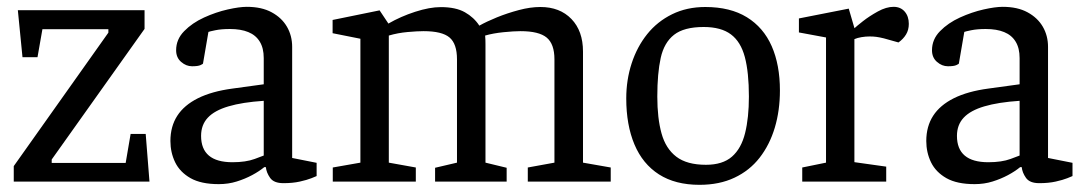

<svg xmlns="http://www.w3.org/2000/svg" viewBox="-20 -524 3135 554"><path d="M19.7 0V-44.7L292.7 -429.8V-439.8H102.4L88.2 -358.9H44.9L31.5 -494.5H397.1V-440.6L129.2 -63.8V-53.8H342.6L356.9 -137.5H400.4L411.3 0Z M611.3 7.3Q560.2 7.3 529.7 -10Q499.2 -27.4 485.4 -55.7Q471.7 -84 471.7 -117.2Q471.7 -159.1 491.5 -189.9Q511.3 -220.6 551.3 -240.6Q591.4 -260.5 650.6 -268.4L741 -280.8V-356.4Q741 -385.3 729.5 -403.9Q718.1 -422.6 696.5 -431.4Q675 -440.3 643.2 -440.3Q618.5 -440.3 601.2 -436.7Q583.9 -433.1 581.4 -431.9L565.7 -340.4Q565.4 -339.4 558.4 -336.1Q551.3 -332.8 534.2 -332.8Q517.1 -332.8 502.7 -345.3Q488.2 -357.8 488.2 -379Q488.2 -410.5 511.4 -434.1Q534.5 -457.8 568.9 -473.5Q603.2 -489.1 637 -496.7Q670.8 -504.3 692.1 -504.3Q734.9 -504.3 763.9 -488.5Q792.9 -472.8 808 -446.8Q823 -420.8 823 -388.9V-68.2L893.6 -54.2V-16Q891.5 -15 878.6 -9.8Q865.7 -4.7 845.2 -0.1Q824.7 4.5 797.7 4.5Q770 4.5 759.3 -10.9Q748.6 -26.2 747.1 -41.8H742.6Q728.1 -29.8 707.6 -18.8Q687.1 -7.8 663 -0.3Q638.9 7.3 611.3 7.3ZM650.8 -55.9Q689.4 -55.9 715 -65.4Q740.6 -74.9 741 -75.2V-233.1Q679.3 -229 639.2 -217.1Q599.1 -205.3 579.7 -184.5Q560.2 -163.7 560.2 -132Q560.2 -55.9 650.8 -55.9Z M940.2 0V-40.7L1019.9 -54.7V-412.2L939.7 -428.2V-466.4L1075.3 -494.1L1100.7 -456Q1136.2 -476.5 1177.9 -490Q1219.6 -503.5 1252 -503.5Q1295 -503.5 1321.3 -488.7Q1347.6 -473.9 1363.1 -450Q1383.6 -461.6 1413.7 -473.9Q1443.8 -486.1 1476.9 -494.9Q1510.1 -503.8 1539.3 -503.8Q1595.4 -503.8 1628.8 -469.2Q1662.2 -434.6 1662.2 -375.2V-54.7L1742.2 -40.7V0H1502.9V-40.7L1579.8 -54.7V-352.8Q1579.8 -396.9 1557.5 -415.5Q1535.1 -434.1 1481.9 -434.1Q1462.9 -434.1 1432.9 -431.1Q1403 -428.1 1379.8 -421.4Q1380.4 -416.1 1380.6 -409.2Q1380.8 -402.3 1380.8 -396.4V-54.7L1441.9 -39.9V0H1235.4V-39.9L1298.6 -54.7V-352.8Q1298.6 -397.7 1277 -415.9Q1255.4 -434.1 1202.1 -434.1Q1184.5 -434.1 1156.3 -431.6Q1128 -429.1 1101.9 -421.4V-54.7L1179.8 -40.7V0Z M1998.4 9.3Q1928.5 9.3 1881.4 -20.8Q1834.4 -50.9 1810.7 -107.1Q1787 -163.4 1787 -240Q1787 -293.5 1802.6 -341.3Q1818.2 -389 1847.4 -425.5Q1876.7 -462 1919.3 -482.9Q1961.9 -503.8 2015 -503.8Q2087.1 -503.8 2135 -474.3Q2182.9 -444.8 2206.7 -390.8Q2230.4 -336.8 2230.4 -263Q2230.4 -205.1 2215.6 -155.6Q2200.7 -106 2171.8 -68.9Q2142.9 -31.8 2099.3 -11.3Q2055.8 9.3 1998.4 9.3ZM2016.9 -48.5Q2065.1 -48.5 2092 -72Q2118.9 -95.5 2129.9 -140Q2140.9 -184.4 2140.9 -245.3Q2140.9 -315 2129.2 -359.3Q2117.4 -403.6 2089 -424.8Q2060.6 -446.1 2010.4 -446.1Q1953.6 -446.1 1924.9 -423.6Q1896.2 -401.1 1886.4 -356.8Q1876.6 -312.5 1876.6 -245.3Q1876.6 -182.8 1888.8 -139Q1900.9 -95.2 1931.4 -71.9Q1962 -48.5 2016.9 -48.5Z M2294.8 0V-40.7L2363.4 -54.7V-415.9L2285.2 -430.4V-470.8L2429 -499.1L2445.5 -442.6Q2451.5 -448.3 2470 -462.9Q2488.5 -477.4 2512.9 -490.9Q2537.3 -504.3 2558.3 -504.3Q2578.6 -504.3 2590.5 -490.5Q2602.3 -476.8 2602.3 -455.2Q2602.3 -437.7 2594.4 -424.7Q2586.6 -411.6 2572.5 -401.5L2530.5 -413.3Q2517.8 -416.4 2508.9 -417.6Q2500 -418.8 2489 -418.8Q2477.8 -418.8 2465.7 -416.8Q2453.7 -414.8 2445.3 -411.1V-56.1L2537.1 -43.2V0Z M2792.3 7.3Q2741.2 7.3 2710.7 -10Q2680.2 -27.4 2666.4 -55.7Q2652.7 -84 2652.7 -117.2Q2652.7 -159.1 2672.5 -189.9Q2692.3 -220.6 2732.3 -240.6Q2772.4 -260.5 2831.6 -268.4L2922 -280.8V-356.4Q2922 -385.3 2910.5 -403.9Q2899.1 -422.6 2877.5 -431.4Q2856 -440.3 2824.2 -440.3Q2799.5 -440.3 2782.2 -436.7Q2764.9 -433.1 2762.4 -431.9L2746.7 -340.4Q2746.4 -339.4 2739.4 -336.1Q2732.3 -332.8 2715.2 -332.8Q2698.1 -332.8 2683.7 -345.3Q2669.2 -357.8 2669.2 -379Q2669.2 -410.5 2692.4 -434.1Q2715.5 -457.8 2749.9 -473.5Q2784.2 -489.1 2818 -496.7Q2851.8 -504.3 2873.1 -504.3Q2915.9 -504.3 2944.9 -488.5Q2973.9 -472.8 2989 -446.8Q3004 -420.8 3004 -388.9V-68.2L3074.6 -54.2V-16Q3072.5 -15 3059.6 -9.8Q3046.7 -4.7 3026.2 -0.1Q3005.7 4.5 2978.7 4.5Q2951 4.5 2940.3 -10.9Q2929.6 -26.2 2928.1 -41.8H2923.6Q2909.1 -29.8 2888.6 -18.8Q2868.1 -7.8 2844 -0.3Q2819.9 7.3 2792.3 7.3ZM2831.8 -55.9Q2870.4 -55.9 2896 -65.4Q2921.6 -74.9 2922 -75.2V-233.1Q2860.3 -229 2820.2 -217.1Q2780.1 -205.3 2760.7 -184.5Q2741.2 -163.7 2741.2 -132Q2741.2 -55.9 2831.8 -55.9Z"/></svg>

Font: Faustina Light
Style: Regular
Weight: 300
Designer: Alfonso Garcia
Foundry: http://www.omnibus-type.com
Version: Version 1.200